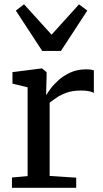

<svg xmlns="http://www.w3.org/2000/svg" viewBox="-20 -893 490 913"><path d="M36.8 0V-48.8L111.3 -55.6V-477.9L39.3 -495.3V-550L177.6 -567.6H179.9L201.6 -550.1V-531.8L199.2 -443.4H201.6Q206.1 -451.4 220.1 -470.7Q234.2 -489.9 257.9 -511.4Q281.5 -532.8 314.6 -548.1Q347.7 -563.3 389.7 -563.3Q404.1 -563.3 412.5 -561.8Q421 -560.2 426.3 -558.4V-450.8Q420.7 -455.2 405.4 -458.9Q390.2 -462.5 366.2 -462.5Q325.5 -462.5 297 -452.3Q268.5 -442.1 249.2 -428.7Q229.8 -415.3 216.1 -405.2V-56.5L342.4 -48.1V0ZM180.8 -650.8 55.3 -842.7 94.3 -872.6 225.3 -728.1 355.7 -872.3 395.1 -842.7 269.8 -650.8Z"/></svg>

Font: Merriweather Light
Style: Regular
Weight: 300
Designer: Eben Sorkin
Foundry: Eben Sorkin
Version: Version 2.100